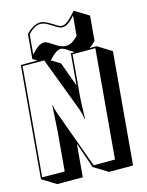

<svg xmlns="http://www.w3.org/2000/svg" viewBox="-113 -1118 964 1258"><g transform="rotate(-10 369.0 -489.0)"><path d="M411 -9 336 -178V46L164 61L64 11V-749L176 -759L145 -774V-941Q163 -964 187.5 -982Q212 -1000 237 -1002H242Q261 -1002 280 -994Q299 -986 315 -978Q330 -970 345 -962.5Q360 -955 372 -955H375Q393 -957 411.5 -973.5Q430 -990 467 -1039L567 -989V-821Q559 -811 548.5 -799.5Q538 -788 525 -780L574 -784L674 -734V27L511 41ZM457 -1009Q432 -975 414 -961Q396 -947 376 -945H372Q359 -945 342.5 -953Q326 -961 310 -969Q295 -977 277.5 -984.5Q260 -992 243 -992H238Q214 -990 193.5 -974.5Q173 -959 156 -938V-803Q182 -837 200.5 -851.5Q219 -866 238 -868H240Q254 -868 272.5 -859Q291 -850 303 -843Q320 -833 337 -827Q354 -821 370 -821H376Q403 -823 423 -839Q443 -855 457 -874ZM428 -771Q421 -774 413.5 -777.5Q406 -781 398 -785Q387 -792 370.5 -800Q354 -808 341 -808H339Q323 -806 307 -793.5Q291 -781 262 -745L326 -713L400 -553V-768ZM410 -759V-479Q410 -468 411 -443.5Q412 -419 413.5 -392.5Q415 -366 416 -347.5Q417 -329 417 -329L414 -327Q414 -327 411.5 -338Q409 -349 404 -364.5Q399 -380 393 -393L220 -752L74 -740V0L226 -12V-274Q226 -286 225 -315Q224 -344 223.5 -376Q223 -408 222 -430.5Q221 -453 221 -453L224 -454Q224 -454 229.5 -434.5Q235 -415 245 -394L420 -19L564 -32V-773Z"/></g></svg>

Font: Rampart One
Style: Regular
Weight: 400
Designer: Fontworks Inc.
Foundry: Fontworks Inc.
Version: Version 1.100